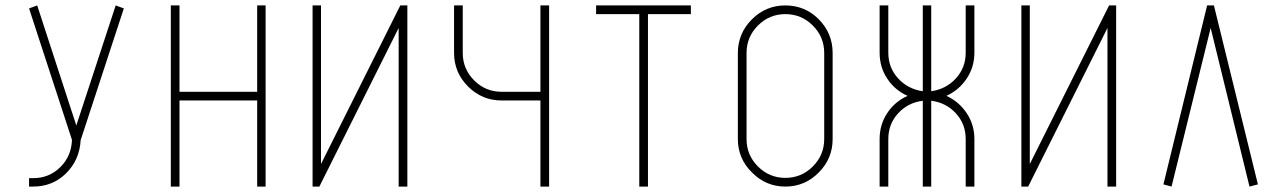

<svg xmlns="http://www.w3.org/2000/svg" viewBox="-20 -687 4738 707"><path d="M102 0H87V-31H102Q161 -31 202 -71.5Q243 -112 245 -172L87 -656L117 -667L261 -225L406 -667L436 -656L277 -171Q273 -98 223.5 -49Q174 0 102 0Z M958 -667V0H927V-317H641V0H609V-667H641V-349H927V-667Z M1162 -667V-83L1454 -667H1480V0H1448V-584L1156 0H1131V-667Z M2002 0H1970V-317H1827Q1755 -317 1703.5 -368.5Q1652 -420 1652 -492V-667H1684V-492Q1684 -433 1726 -391Q1768 -349 1827 -349H1970V-667H2002Z M2524 -667V-635H2366V0H2334V-635H2175V-667Z M2995 -616Q3046 -564 3046 -492V-175Q3046 -103 2995 -52Q2944 0 2872 0Q2800 0 2749 -52Q2697 -103 2697 -175V-492Q2697 -564 2749 -616Q2800 -667 2872 -667Q2944 -667 2995 -616ZM3015 -492Q3015 -551 2973 -593Q2931 -635 2872 -635Q2813 -635 2771 -593Q2729 -551 2729 -492V-175Q2729 -116 2771 -74Q2813 -32 2872 -32Q2931 -32 2973 -74Q3015 -116 3015 -175Z M3568 0H3536V-175Q3536 -230 3500 -269.5Q3464 -309 3409 -316V0H3378V-316Q3323 -309 3287 -269.5Q3251 -230 3251 -175V0H3219V-175Q3219 -228 3247 -270.5Q3275 -313 3322 -334Q3275 -355 3247 -397.5Q3219 -440 3219 -493V-667H3251V-493Q3251 -438 3287 -398.5Q3323 -359 3378 -351V-667H3409V-351Q3464 -359 3500 -398.5Q3536 -438 3536 -493V-667H3568V-493Q3568 -440 3539.5 -397.5Q3511 -355 3465 -334Q3511 -313 3539.5 -270.5Q3568 -228 3568 -175Z M3772 -667V-83L4064 -667H4090V0H4058V-584L3766 0H3741V-667Z M4581 0 4438 -584 4294 0 4264 -8 4425 -667H4450L4612 -8Z"/></svg>

Font: Zector
Style: Regular
Weight: 400
Designer: GGBot
Version: 0.72